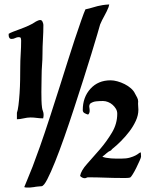

<svg xmlns="http://www.w3.org/2000/svg" viewBox="-20 -799 681 863"><path d="M161 -709Q168 -709 171.5 -700.5Q175 -692 175 -687Q175 -655 173 -622Q171 -589 171 -556Q171 -532 169 -507Q167 -482 167 -457Q167 -442 166.5 -423.5Q166 -405 166 -385.5Q166 -366 166.5 -347.5Q167 -329 169 -315Q170 -307 173 -299.5Q176 -292 176 -283Q176 -279 175.5 -275.5Q175 -272 174 -267Q160 -267 145.5 -269Q131 -271 117 -271Q103 -271 86 -267Q69 -263 56 -263V-292Q60 -302 63 -326Q66 -350 68 -379.5Q70 -409 70.5 -440.5Q71 -472 71 -496Q71 -526 73 -556.5Q75 -587 75 -617Q75 -627 71 -631L64 -632Q56 -632 48.5 -628Q41 -624 32 -624Q25 -624 22 -629Q19 -634 19 -640V-647Q25 -651 39 -656.5Q53 -662 71 -668.5Q89 -675 108 -683.5Q127 -692 141 -702Q145 -704 150.5 -706.5Q156 -709 161 -709ZM430 -689Q428 -681 417.5 -645.5Q407 -610 391 -557.5Q375 -505 354.5 -441Q334 -377 312.5 -311Q291 -245 269 -182.5Q247 -120 227.5 -71.5Q208 -23 192.5 7Q177 37 167 38Q154 39 149 39.5Q144 40 140.5 40.5Q137 41 132 42Q127 43 114 44Q107 44 100.5 44Q94 44 89 42Q95 26 104 5.5Q113 -15 126.5 -50Q140 -85 159.5 -140Q179 -195 207 -281Q211 -294 223 -331Q235 -368 250.5 -416.5Q266 -465 283 -519.5Q300 -574 316 -622Q332 -670 345 -707Q358 -744 364 -757Q383 -761 395.5 -765Q408 -769 418.5 -771.5Q429 -774 441 -776Q453 -778 471 -779L468 -767Q460 -747 449 -727.5Q438 -708 430 -689ZM484 -129 479 -123Q467 -118 458.5 -110Q450 -102 440 -95Q445 -92 456 -90Q467 -88 479.5 -87Q492 -86 504 -86Q516 -86 524 -86Q548 -86 563.5 -90.5Q579 -95 588.5 -100Q598 -105 603.5 -109.5Q609 -114 613 -114L614 -95Q614 -91 607.5 -76.5Q601 -62 593 -45.5Q585 -29 576.5 -15.5Q568 -2 565 -1Q558 1 546 1Q534 1 527 1Q489 1 451.5 -0.5Q414 -2 376 -2Q372 -2 368.5 0Q365 2 361 2Q350 2 340 -8Q344 -32 371.5 -62.5Q399 -93 430 -129ZM430 -129Q460 -164 483.5 -203.5Q507 -243 507 -288Q507 -300 501 -310Q495 -320 486 -328Q477 -336 465.5 -340.5Q454 -345 443 -345Q428 -345 412.5 -343.5Q397 -342 385 -333Q380 -325 381.5 -317Q383 -309 383 -301Q383 -290 376 -284Q368 -286 360 -290.5Q352 -295 352 -304Q352 -362 386.5 -400Q421 -438 477 -438Q491 -438 507.5 -433.5Q524 -429 540 -421Q556 -413 568.5 -402Q581 -391 587 -378Q592 -369 596.5 -360.5Q601 -352 601 -343Q600 -333 601 -323.5Q602 -314 602 -306Q602 -281 590.5 -256Q579 -231 561.5 -208Q544 -185 523.5 -164.5Q503 -144 484 -129Z"/></svg>

Font: CAT Schmalfette Thannhaeuser
Style: Regular
Weight: 700
Designer: Peter Wiegel nach Herbert Thanhaeuser 1939/40
Foundry: CAT-Fonts, Peter Wiegel
Version: Version 1.000